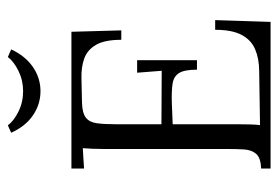

<svg xmlns="http://www.w3.org/2000/svg" viewBox="-134 -600 734 507"><g transform="rotate(-90 233.5 -347.0)"><path d="M302.5 -194.4Q302.5 -227.7 293.5 -241.8Q284.6 -256 264.9 -258.9Q245.3 -261.8 213.4 -260.7L158.4 -258.5V-86.5Q158.4 -66.4 157.9 -51.9Q157.3 -37.4 156.2 -27.9L299.6 -30.1Q332.2 -30.4 356.6 -40.9Q381 -51.3 394.4 -76.6Q407.8 -101.9 407.8 -146.3H433.4L428.7 0H41.4V-24.9Q69.7 -26 80.1 -38Q90.6 -49.9 91.9 -70.2Q93.1 -90.6 93.1 -117V-441.5Q93.1 -456.9 93.7 -470.7Q94.2 -484.4 95.3 -495.8Q81.8 -495.4 68.4 -494.3Q55 -493.2 41.4 -492.5V-525.9H402.6L406.3 -394.2H381.4Q381.4 -438.6 367.8 -461.5Q354.2 -484.4 331.3 -492.3Q308.4 -500.2 280.2 -499.4L215.6 -498Q187.4 -497.2 175.5 -487.5Q163.5 -477.8 161 -458.4Q158.4 -438.9 158.4 -408.5V-288.2L299.6 -287.5L294.5 -352.4H327.5V-194.4ZM245.7 -607.6Q211.2 -607.6 182.1 -627.4Q152.9 -647.2 136 -685L155.5 -693.8Q167.2 -678 192 -665.7Q216.7 -653.5 245.7 -653.5Q274.3 -653.5 299.2 -665.7Q324.2 -678 335.9 -693.8L356.1 -685Q338.5 -647.2 309.3 -627.4Q280.2 -607.6 245.7 -607.6Z"/></g></svg>

Font: Parastoo
Style: Regular
Weight: 400
Foundry: Saber Rastikerdar (saber.rastikerdar@gmail.com)
Version: Version 3.000